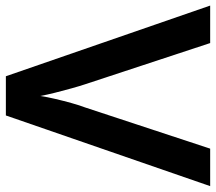

<svg xmlns="http://www.w3.org/2000/svg" viewBox="-62 -692 754 671"><g transform="rotate(90 315.5 -357.0)"><path d="M631 -714 384 0H247L0 -714H131L275 -277Q281 -259 289 -230.5Q297 -202 304.5 -172Q312 -142 316 -120Q319 -142 326 -172Q333 -202 341 -230.5Q349 -259 356 -277L500 -714Z"/></g></svg>

Font: Noto Sans Tamil SemiBold
Style: Regular
Weight: 600
Designer: Jelle Bosma - Monotype Design Team
Foundry: Monotype Imaging Inc.
Version: Version 2.004; ttfautohint (v1.8.4.7-5d5b)